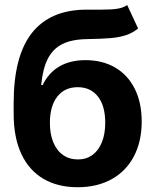

<svg xmlns="http://www.w3.org/2000/svg" viewBox="-20 -746 627 776"><path d="M331.1 -587.9Q269.5 -586.9 231.4 -567.6Q193.4 -548.3 173.1 -508.3Q152.8 -468.3 146.5 -402.3H152.3Q176.3 -451.7 219.7 -477.3Q263.2 -502.9 326.2 -502.9Q393.6 -502.9 444.8 -473.4Q496.1 -443.8 524.4 -387.7Q552.7 -331.5 552.7 -254.9Q552.7 -174.3 521.2 -114.3Q489.7 -54.2 431.2 -21.7Q372.6 10.7 293.9 10.7Q213.4 10.7 155.3 -23.4Q97.2 -57.6 66.2 -124Q35.2 -190.4 35.2 -286.1V-329.1Q35.2 -518.6 108.4 -612.1Q181.6 -705.6 326.2 -707H348.6H389.6Q430.2 -707 454.1 -710.7Q478 -714.4 494.1 -725.6L538.1 -630.9Q516.1 -612.8 489.5 -604Q462.9 -595.2 427.7 -592Q392.6 -588.9 331.1 -587.9ZM405.3 -250Q405.3 -318.4 375.7 -356Q346.2 -393.6 293.9 -393.6Q241.7 -393.6 211.9 -356Q182.1 -318.4 181.6 -250Q181.6 -204.6 195.3 -171.1Q209 -137.7 234.6 -119.6Q260.3 -101.6 294.9 -101.6Q328.6 -101.6 353.5 -119.6Q378.4 -137.7 391.8 -171.1Q405.3 -204.6 405.3 -250Z"/></svg>

Font: Pretendard GOV
Style: Bold
Weight: 700
Designer: Base glyphs from Inter by Rasmus Andersson; Hangeul glyphs from Noto Sans CJK(Source Han Sans) by Jang Soo-young and Kan
Foundry: Kil Hyung-jin
Version: Version 1.309